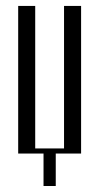

<svg xmlns="http://www.w3.org/2000/svg" viewBox="-20 -515 328 644"><path d="M41 0V-495.1H98.1V-17.1H194.8V-495.1H252V0H167V108.9H126V0Z"/></svg>

Font: Moniqa Narrow Heading
Style: Regular
Weight: 400
Width: 4
Designer: Rajesh Rajput
Foundry: Rajesh Rajput
Version: Version 1.000